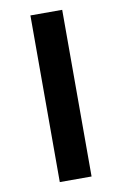

<svg xmlns="http://www.w3.org/2000/svg" viewBox="-82 -761 513 809"><g transform="rotate(-10 174.0 -356.5)"><path d="M243 0V-713H107V0Z"/></g></svg>

Font: Iranian Sans Web
Style: Bold
Weight: 700
Designer: Hooman Mehr, Hadi Navid in Neviseh Pardaz Co. Ltd. (http://nevisa.com)
Foundry: http://font-store.ir
Version: 5.0.2 build 3/9/1393